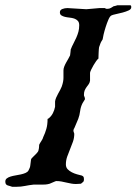

<svg xmlns="http://www.w3.org/2000/svg" viewBox="-39 -696 523 737"><path d="M143.6 -239.3Q144 -239.7 145 -240.2Q146 -240.7 146.5 -241Q147 -241.2 147.9 -241.7Q157.7 -249.5 163.8 -261.2Q169.9 -272.9 172.4 -286.1V-306.6Q173.3 -313.5 176.5 -321Q179.7 -328.6 183.8 -335.9Q188 -343.3 191.7 -350.3Q195.3 -357.4 197.8 -363.3Q201.7 -374.5 203.1 -382.3Q204.6 -390.1 204.6 -397V-425.8Q204.6 -432.6 207.5 -440.2Q210.4 -447.8 214.6 -455.3Q218.8 -462.9 223.1 -470.2Q227.5 -477.5 230 -483.4Q230 -483.9 230.5 -487.3Q231 -490.7 231.4 -494.6Q231.9 -498.5 232.2 -502Q232.4 -505.4 232.4 -505.9Q237.3 -518.6 243.2 -529.5Q249 -540.5 253.9 -551.5Q258.8 -562.5 262 -574Q265.1 -585.4 265.1 -599.1Q265.1 -610.4 259.5 -616.2Q253.9 -622.1 245.8 -624.8Q237.8 -627.4 228 -628.4Q218.3 -629.4 210.2 -631.3Q202.1 -633.3 196.5 -637Q190.9 -640.6 190.9 -648.9Q190.9 -657.7 200.2 -661.4Q209.5 -665 219.7 -665L292.5 -660.6L342.8 -665H363.3Q366.7 -662.6 368.2 -662.4Q369.6 -662.1 373.5 -662.1Q380.4 -662.1 386.5 -665.5Q392.6 -668.9 397.9 -672.4Q401.4 -672.4 406 -674.1Q410.6 -675.8 411.6 -675.8H461.9Q464.4 -673.8 464.6 -672.1Q464.8 -670.4 464.8 -668Q464.8 -660.6 454.8 -656Q444.8 -651.4 431.9 -647.9Q418.9 -644.5 406.2 -641.8Q393.6 -639.2 388.7 -636.7Q382.8 -633.8 377.2 -620.8Q371.6 -607.9 366.7 -592.5Q361.8 -577.1 358.6 -563.5Q355.5 -549.8 355 -544.9Q354 -543.5 350.6 -537.8Q347.2 -532.2 347.2 -531.2Q346.7 -529.8 345.7 -527.1Q344.7 -524.4 343.8 -521.7Q342.8 -519 342 -516.8Q341.3 -514.6 341.3 -514.6Q340.8 -512.2 340.3 -506.3Q339.8 -500.5 339.6 -493.7Q339.4 -486.8 339.1 -480.5Q338.9 -474.1 338.9 -471.2Q335.4 -468.8 330.3 -461.7Q325.2 -454.6 320.1 -445.8Q314.9 -437 311 -428.7Q307.1 -420.4 306.6 -416.5V-386.2Q305.2 -377.9 301.3 -372.6Q297.4 -367.2 293.2 -361.6Q289.1 -356 286.1 -349.1Q283.2 -342.3 283.2 -331.1Q283.2 -328.1 285.2 -324.5Q287.1 -320.8 287.1 -314.9L277.8 -299.8Q270.5 -285.6 268.6 -269.5Q266.6 -253.4 261.2 -239.3L246.1 -203.6Q244.6 -202.6 243.7 -199.2Q242.7 -195.8 242.7 -193.4L246.1 -182.6Q246.1 -166.5 241 -152.1Q235.8 -137.7 230 -123.5Q224.1 -109.4 219 -95Q213.9 -80.6 213.9 -64.9Q213.9 -53.7 220.5 -46.6Q227.1 -39.6 236.6 -34.7Q246.1 -29.8 256.6 -26.9Q267.1 -23.9 275.4 -22Q280.8 -19.5 282 -16.4Q283.2 -13.2 283.2 -6.8Q283.2 -1 280.8 1.7Q278.3 4.4 272.9 8.3L271 9.3L252.4 10.3Q243.7 10.3 235.4 8.8Q227.1 7.3 216.3 4.9Q206.1 2.4 196.8 0.7Q187.5 -1 176.8 -1Q176.3 -1 175.3 -0.7Q174.3 -0.5 171.6 0.7Q168.9 2 164.1 3.9Q159.2 5.9 151.4 9.3Q143.1 11.7 135.7 12.2Q128.4 12.7 121.6 12.7H89.4Q72.3 14.6 56.6 17.8Q41 21 24.4 21H7.8Q3.4 19 -1.2 18.1Q-5.9 17.1 -9.8 15.6Q-13.7 14.2 -16.1 11Q-18.6 7.8 -18.6 1Q-18.6 -6.8 -12.9 -11.2Q-7.3 -15.6 1.5 -18.3Q10.3 -21 20.8 -22.7Q31.2 -24.4 41.3 -26.6Q51.3 -28.8 59.1 -32.2Q66.9 -35.6 70.3 -41.5Q76.7 -52.7 77.4 -62Q78.1 -71.3 80.1 -83.5Q80.1 -84.5 81.5 -86.7Q83 -88.9 83.5 -89.4Q84.5 -90.3 87.9 -93.8Q91.3 -97.2 95 -100.8Q98.6 -104.5 101.8 -107.7Q105 -110.8 105.5 -112.3Q107.4 -114.3 108.6 -118.4Q109.9 -122.6 110.4 -127Q110.8 -131.3 111.1 -135Q111.3 -138.7 111.3 -140.1Q113.8 -146 119.6 -154.5Q125.5 -163.1 127 -169.9Q134.3 -185.1 138.9 -201.2Q143.6 -217.3 143.6 -239.3Z"/></svg>

Font: IM FELL English
Style: Italic
Weight: 400
Italic angle: -18°
Designer: Igino Marini
Foundry: Igino Marini
Version: 3.00